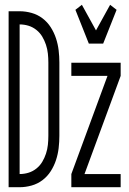

<svg xmlns="http://www.w3.org/2000/svg" viewBox="-20 -782 540 802"><path d="M16 0V-735H62Q87 -735 112 -728Q137 -721 157.5 -705.5Q178 -690 192 -668Q206 -646 214 -621.5Q222 -597 225 -571.5Q228 -546 228 -521V-215Q228 -189 225 -163.5Q222 -138 214 -113.5Q206 -89 192 -67Q178 -45 157.5 -29.5Q137 -14 112 -7Q87 0 62 0ZM62 -55Q81 -55 99 -60.5Q117 -66 132 -78Q147 -90 156.5 -106Q166 -122 172 -140Q178 -158 180 -177Q182 -196 182 -215V-521Q182 -539 180 -558Q178 -577 172 -595Q166 -613 156.5 -629Q147 -645 132 -657Q117 -669 99 -674.5Q81 -680 62 -680ZM351 -600 295 -741 322 -762 381 -655 440 -762 467 -741 411 -600ZM278 0V-55L429 -465H278V-520H484V-465L333 -55H484V0Z"/></svg>

Font: Iosevka Custom Light
Style: Regular
Weight: 300
Monospace: yes
Designer: Belleve Invis
Foundry: Belleve Invis
Version: Version 27.3.5